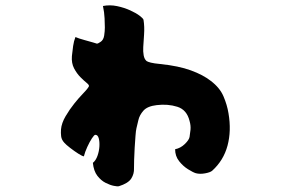

<svg xmlns="http://www.w3.org/2000/svg" viewBox="-20 -604 1040 705"><path d="M507 -531Q511 -506 509 -477Q507 -448 506 -431Q505 -415 507.5 -401Q510 -387 518 -380Q522 -377 534 -374Q546 -371 568 -369Q636 -362 681 -345.5Q726 -329 754 -307Q787 -282 800.5 -250.5Q814 -219 819 -188Q830 -124 815.5 -69.5Q801 -15 759 23Q752 29 733 32.5Q714 36 699 32Q689 29 670.5 17.5Q652 6 637.5 -12.5Q623 -31 623 -56Q643 -60 658.5 -75Q674 -90 676 -101Q678 -112 679.5 -127.5Q681 -143 676 -160Q666 -201 631 -212Q596 -223 555 -218Q521 -214 506.5 -197.5Q492 -181 488 -162.5Q484 -144 481 -133Q479 -125 477.5 -105Q476 -85 474.5 -61.5Q473 -38 472.5 -17Q472 4 472 14Q473 34 462 51.5Q451 69 416 80Q412 81 398.5 78.5Q385 76 368 67.5Q351 59 337.5 41.5Q324 24 321 -6Q332 -15 338 -32Q344 -49 345 -66.5Q346 -84 342.5 -96.5Q339 -109 330 -109Q326 -109 317.5 -96Q309 -83 300.5 -64.5Q292 -46 288 -30Q283 -30 268 -39.5Q253 -49 237.5 -61Q222 -73 216 -80Q206 -91 204.5 -103.5Q203 -116 204 -129Q206 -152 221 -177.5Q236 -203 253 -224Q270 -245 278 -253Q290 -266 295.5 -272Q301 -278 306 -286Q309 -291 299 -299Q289 -307 275.5 -320.5Q262 -334 252 -353Q242 -372 244 -398Q246 -417 248.5 -435Q251 -453 257 -468Q268 -463 290 -457Q312 -451 322 -448Q331 -445 335 -444Q339 -443 349 -450Q360 -457 362.5 -473.5Q365 -490 365 -503Q365 -515 364 -537Q363 -559 358 -582Q384 -587 410 -581.5Q436 -576 458 -566Q480 -556 493 -546Q506 -536 507 -531Z"/></svg>

Font: Potta One
Style: Regular
Weight: 400
Designer: 108,108go
Foundry: Font Zone 108
Version: Version 1.000